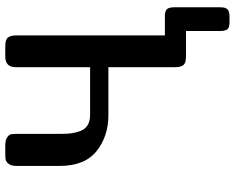

<svg xmlns="http://www.w3.org/2000/svg" viewBox="-102 -632 901 737"><g transform="rotate(-90 348.5 -263.5)"><path d="M80.1 -484.9V-650.9Q80.1 -670.9 88.1 -680.9Q96.2 -690.9 104.5 -692.4Q112.8 -693.8 130.9 -693.8H158.2Q179.2 -693.8 189.7 -686.5Q200.2 -679.2 201.7 -671.1Q203.1 -663.1 203.1 -647.9V-481.9Q203.1 -458 205.1 -441.9Q207 -425.8 213.6 -407Q220.2 -388.2 235.6 -378.2Q251 -368.2 275.9 -368.2H459V-652.8Q459 -693.8 500 -693.8H539.1Q565.9 -693.8 573.5 -682.9Q581.1 -671.9 581.1 -651.9V-81.1H654.8Q675.8 -81.1 682.4 -72.5Q689 -64 689 -45.9V132.8Q689 152.8 680.4 159.9Q671.9 167 653.8 167H631.8Q609.9 167 604 158Q598.1 148.9 598.1 132.8V0H501Q484.9 0 475.8 -3.9Q466.8 -7.8 463.4 -16.8Q460 -25.9 459.5 -31Q459 -36.1 459 -46.9V-297.9H274.9Q193.8 -297.9 137 -343.3Q80.1 -388.7 80.1 -484.9Z"/></g></svg>

Font: CMU Sans Serif Demi Condensed
Style: DemiCondensed
Weight: 600
Width: 3
Version: Version 0.7.0